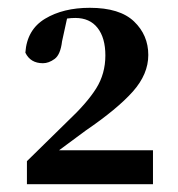

<svg xmlns="http://www.w3.org/2000/svg" viewBox="-20 -948 455 492"><path d="M49 -476V-535L153 -637Q203 -684 226.5 -721.5Q250 -759 250 -806Q250 -851 230 -876.5Q210 -902 173 -902Q163 -902 152 -900.5Q141 -899 130 -895L153 -906L139 -842Q135 -808 120 -797Q105 -786 90 -786Q58 -786 45 -813Q49 -872 95.5 -900Q142 -928 210 -928Q287 -928 323.5 -893Q360 -858 360 -807Q360 -758 320.5 -713.5Q281 -669 199 -613L99 -539L121 -577V-563H372V-476Z"/></svg>

Font: Noto Serif JP ExtraLight Black
Style: Regular
Weight: 900
Version: Version 2.003-H1;hotconv 1.1.1;makeotfexe 2.6.0